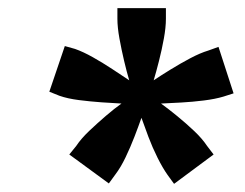

<svg xmlns="http://www.w3.org/2000/svg" viewBox="-20 -713 600 471"><path d="M407 -262 391 -284Q379 -301 366.5 -326Q354 -351 344 -377.5Q334 -404 327 -424Q320 -404 310 -378Q300 -352 288 -327Q276 -302 263 -285L247 -263L150 -334L167 -355Q179 -373 199 -392Q219 -411 240 -429Q261 -447 278 -459Q257 -460 229 -462Q201 -464 173.5 -467.5Q146 -471 126 -478L101 -488L139 -600L164 -593Q184 -586 208 -572.5Q232 -559 255.5 -543.5Q279 -528 297 -516Q291 -536 284.5 -563.5Q278 -591 273 -618.5Q268 -646 268 -667V-693H387V-667Q387 -646 382 -618.5Q377 -591 370 -563.5Q363 -536 357 -516Q375 -528 398.5 -542.5Q422 -557 446.5 -570Q471 -583 491 -589L516 -598L553 -484L528 -476Q508 -470 480 -466.5Q452 -463 424.5 -461.5Q397 -460 375 -459Q393 -446 415 -428Q437 -410 456.5 -391.5Q476 -373 488 -355L504 -334Z"/></svg>

Font: Ubuntu Sans Mono SemiBold
Style: Italic
Weight: 600
Italic angle: -13.5°
Monospace: yes
Designer: Dalton Maag Ltd
Foundry: Dalton Maag Ltd
Version: Version 1.006